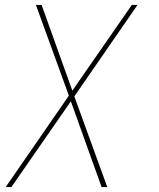

<svg xmlns="http://www.w3.org/2000/svg" viewBox="-20 -540 640 775"><path d="M3 215 258 -154 125 -520H148L272 -174L512 -520H535L280 -151L413 215H390L266 -131L26 215Z"/></svg>

Font: Iosevka Thin Extended
Style: Italic
Weight: 100
Width: 7
Italic angle: -9°
Monospace: yes
Designer: Belleve Invis
Foundry: Belleve Invis
Version: Version 32.5.0; ttfautohint (v1.8.4)